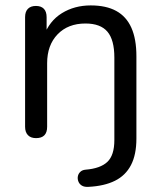

<svg xmlns="http://www.w3.org/2000/svg" viewBox="-20 -516 609 727"><path d="M315 191.5Q299.5 192.5 290 186.8Q280.5 181 276.8 171.2Q273 161.5 274.8 151.8Q276.5 142 284 134.8Q291.5 127.5 304 126.5Q360 122 386.5 97Q413 72 413 14.5V-298Q413 -365 386.8 -396Q360.5 -427 303.5 -427Q237.5 -427 198 -386Q158.5 -345 158.5 -276.5V-36Q158.5 7 116.5 7Q96.5 7 85.8 -4.2Q75 -15.5 75 -36V-451Q75 -472 85.8 -482.8Q96.5 -493.5 116 -493.5Q135.5 -493.5 146 -482.8Q156.5 -472 156.5 -451V-366L145.5 -378.5Q166.5 -436.5 214.2 -466Q262 -495.5 323.5 -495.5Q382 -495.5 420.2 -474.5Q458.5 -453.5 477.5 -410.8Q496.5 -368 496.5 -303V8.5Q496.5 69.5 476 109Q455.5 148.5 415.2 168.5Q375 188.5 315 191.5Z"/></svg>

Font: Nunito ExtraLight
Style: Regular
Weight: 200
Designer: Vernon Adams
Foundry: Vernon Adams
Version: Version 3.602;April 4, 2023;FontCreator 14.0.0.2856 64-bit